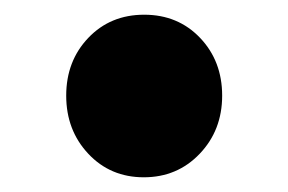

<svg xmlns="http://www.w3.org/2000/svg" viewBox="-20 -227 391 261"><path d="M175.5 14Q130 14 100 -18Q70 -50 70 -97Q70 -144 100 -175.5Q130 -207 176 -207Q222 -207 252 -175.5Q282 -144 282 -97Q282 -50 251.5 -18Q221 14 175.5 14Z"/></svg>

Font: Resource Han Rounded KR Heavy
Style: Regular
Weight: 900
Designer: Cyano Hao (round all glyphs); Ryoko NISHIZUKA 西塚涼子 (kana, bopomofo & ideographs); Paul D. Hunt (Latin, Greek & Cyrillic)
Foundry: Cyano Hao
Version: 0.990